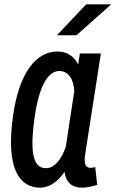

<svg xmlns="http://www.w3.org/2000/svg" viewBox="-20 -827 534 887"><path d="M378 -807 243 -664H333L494 -807ZM429 27 420 -55C414 -53 401 -51 393 -52C365 -56 370 -95 375 -124L446 -580H349L341 -529C322 -568 289 -589 245 -589C148 -589 68 -493 40 -290C6 -47 70 40 166 40C209 40 248 11 278 -33C285 14 310 40 359 40C380 40 408 34 429 27ZM139 -279C155 -399 191 -499 254 -499C296 -499 321 -461 323 -405L284 -149C266 -96 235 -50 192 -50C123 -50 122 -150 139 -279Z"/></svg>

Font: Smiley Sans Oblique
Style: Regular
Weight: 400
Italic angle: -8°
Designer: oooooohmygosh, Nagisa Chen, Janine Sui, Heda Shi, Jian Li
Foundry: atelierAnchor
Version: Version 2.0.1